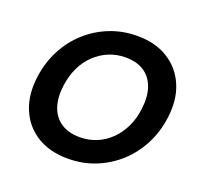

<svg xmlns="http://www.w3.org/2000/svg" viewBox="-126 -850 1034 999"><g transform="rotate(20 391.0 -350.0)"><path d="M347 12Q246 12 175.5 -32Q105 -76 72.5 -154.5Q40 -233 54 -335Q65 -417 101 -486Q137 -555 193 -605.5Q249 -656 320 -684Q391 -712 472 -712Q572 -712 642.5 -667.5Q713 -623 745.5 -545Q778 -467 764 -365Q753 -283 717 -214Q681 -145 625 -94.5Q569 -44 498.5 -16Q428 12 347 12ZM368 -114Q416 -114 459 -131.5Q502 -149 536 -182Q570 -215 592 -260.5Q614 -306 621 -362Q630 -431 613 -481Q596 -531 555.5 -558.5Q515 -586 451 -586Q402 -586 359 -568Q316 -550 282 -517.5Q248 -485 226.5 -440Q205 -395 197 -338Q188 -270 205 -219.5Q222 -169 263.5 -141.5Q305 -114 368 -114Z"/></g></svg>

Font: DM Sans 36pt ExtraBold
Style: Italic
Weight: 800
Italic angle: -10°
Designer: Colophon Foundry, Jonny Pinhorn
Foundry: Colophon Foundry
Version: Version 4.004;gftools[0.9.30]